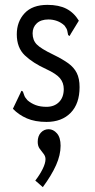

<svg xmlns="http://www.w3.org/2000/svg" viewBox="-20 -491 390 789"><path d="M171 10Q124 10 90.5 -4.5Q57 -19 33 -44L64 -109L68 -118L74 -115Q77 -108 79.5 -99.5Q82 -91 93 -79Q108 -66 127 -59Q146 -52 171 -52Q203 -52 222.5 -71.5Q242 -91 242 -125Q242 -151 226.5 -169.5Q211 -188 170 -207Q115 -232 82 -263.5Q49 -295 49 -350Q49 -402 81 -436.5Q113 -471 175 -471Q222 -471 253 -455Q284 -439 304 -406L271 -352L266 -343L260 -347Q258 -356 256.5 -364.5Q255 -373 245 -386Q231 -399 214 -405Q197 -411 179 -411Q148 -411 131 -395Q114 -379 114 -354Q114 -326 131 -308.5Q148 -291 198 -267Q237 -248 260.5 -231Q284 -214 295.5 -191Q307 -168 307 -133Q307 -65 270.5 -27.5Q234 10 171 10ZM156 278 125 251Q143 228 155 204Q167 180 167 163Q167 151 159 141Q151 131 143 120Q135 109 135 92Q135 68 148 54Q161 40 180 40Q199 40 214 57Q229 74 229 108Q229 146 210.5 187.5Q192 229 156 278Z"/></svg>

Font: Inconsolata ExtraCondensed Medium
Style: Regular
Weight: 500
Width: 2
Monospace: yes
Designer: Raph Levien, Cyreal, Brenton Simpson
Foundry: Raph Levien, Cyreal, Google
Version: Version 3.001; ttfautohint (v1.8.2.53-6de2)